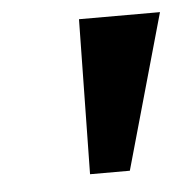

<svg xmlns="http://www.w3.org/2000/svg" viewBox="-33 -756 335 346"><g transform="rotate(-5 134.0 -583.0)"><path d="M117 -443 121.5 -723H268L189 -443Z"/></g></svg>

Font: Public Sans Thin
Style: Bold Italic
Weight: 700
Italic angle: -8°
Version: Version 2.001